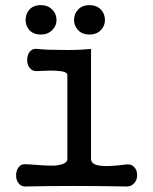

<svg xmlns="http://www.w3.org/2000/svg" viewBox="-20 -708 582 728"><path d="M235.4 -423.8V-105.5Q235.4 -84 186.5 -80.1Q157.2 -79.1 86.9 -85H79.1Q61.5 -87.9 50.8 -74.2Q41 -61.5 41 -43Q41 -24.4 50.8 -12.7Q61.5 1 79.1 -1Q168.9 -2.9 259.8 -2.9Q350.6 -2.9 455.1 -1Q475.6 1 488.3 -12.7Q500 -25.4 500 -43.9Q500 -63.5 488.3 -75.2Q475.6 -87.9 455.1 -84Q395.5 -76.2 366.2 -79.1Q325.2 -82 325.2 -105.5V-522.5Q277.3 -517.6 215.8 -518.6Q156.2 -518.6 122.1 -522.5Q103.5 -525.4 92.8 -511.7Q83 -500 83 -480.5Q83 -461.9 92.8 -450.2Q103.5 -436.5 122.1 -438.5Q171.9 -441.4 195.3 -439.5Q235.4 -437.5 235.4 -423.8ZM134.8 -688.5Q106.4 -688.5 90.8 -670.9Q77.1 -655.3 77.1 -631.8Q77.1 -610.4 90.8 -594.7Q106.4 -577.1 134.8 -577.1Q162.1 -577.1 178.7 -594.7Q194.3 -610.4 194.3 -631.8Q194.3 -655.3 178.7 -670.9Q162.1 -688.5 134.8 -688.5ZM319.3 -688.5Q291 -688.5 275.4 -670.9Q260.7 -655.3 260.7 -631.8Q260.7 -610.4 275.4 -594.7Q291 -577.1 319.3 -577.1Q346.7 -577.1 363.3 -594.7Q377.9 -610.4 377.9 -631.8Q377.9 -655.3 363.3 -670.9Q346.7 -688.5 319.3 -688.5Z"/></svg>

Font: Gungsuh
Style: Regular
Weight: 400
Version: Version 2.21